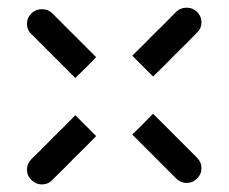

<svg xmlns="http://www.w3.org/2000/svg" viewBox="-20 -572 601 504"><path d="M62.5 -482.4Q50.8 -493.2 50.8 -509.8Q50.8 -525.4 62.5 -537.1Q74.2 -547.9 89.8 -547.9Q106.4 -547.9 117.2 -537.1Q146.5 -507.8 174.8 -479.5Q204.1 -450.2 232.4 -421.9Q214.8 -403.3 177.7 -367.2Q149.4 -395.5 120.1 -424.8Q91.8 -453.1 62.5 -482.4ZM442.4 -541Q454.1 -551.8 469.7 -551.8Q486.3 -551.8 497.1 -541Q508.8 -529.3 508.8 -513.7Q508.8 -497.1 497.1 -486.3Q468.8 -457 439.5 -428.7Q411.1 -399.4 381.8 -371.1Q364.3 -388.7 327.1 -425.8Q356.4 -454.1 384.8 -483.4Q414.1 -511.7 442.4 -541ZM497.1 -158.2Q508.8 -146.5 508.8 -130.9Q508.8 -114.3 497.1 -103.5Q486.3 -91.8 469.7 -91.8Q454.1 -91.8 442.4 -103.5Q414.1 -131.8 384.8 -161.1Q356.4 -189.5 327.1 -218.8Q345.7 -236.3 381.8 -273.4Q411.1 -244.1 439.5 -215.8Q468.8 -186.5 497.1 -158.2ZM117.2 -99.6Q106.4 -87.9 89.8 -87.9Q74.2 -87.9 62.5 -99.6Q50.8 -110.4 50.8 -127Q50.8 -142.6 62.5 -154.3Q91.8 -182.6 120.1 -211.9Q149.4 -240.2 177.7 -269.5Q196.3 -251 232.4 -214.8Q204.1 -185.5 174.8 -157.2Q146.5 -127.9 117.2 -99.6Z"/></svg>

Font: Passbolt
Style: Regular
Weight: 400
Version: Version 1.0